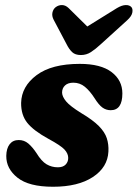

<svg xmlns="http://www.w3.org/2000/svg" viewBox="-20 -718 538 750"><path d="M206 -64.5Q226 -64.5 236.2 -75Q246.5 -85.5 246.5 -101Q246.5 -118 232 -133.8Q217.5 -149.5 169.5 -175.5Q111 -207.5 86.5 -238.2Q62 -269 62.5 -316Q64 -380.5 123 -424.5Q182 -468.5 291.5 -468.5Q373.5 -468.5 415.8 -436.5Q458 -404.5 458 -353Q458 -287.5 412.5 -287.5Q394.5 -287.5 380.2 -297.8Q366 -308 349 -335Q331 -363 311.5 -379Q292 -395 266.5 -395Q245.5 -395 234 -384.2Q222.5 -373.5 222.5 -356Q223 -340.5 238.2 -322Q253.5 -303.5 297 -276.5Q342.5 -249.5 366 -225.8Q389.5 -202 397.2 -178Q405 -154 403.5 -126Q400.5 -64.5 342.8 -26.5Q285 11.5 187 11.5Q93 11.5 48.5 -23.8Q4 -59 4.5 -109Q5 -138.5 17.8 -154.8Q30.5 -171 53 -171Q74.5 -171 90.5 -157.5Q106.5 -144 122.5 -120Q142 -88 162 -76.2Q182 -64.5 206 -64.5ZM374 -545.5Q353 -526 335.2 -514.5Q317.5 -503 296 -503Q274 -503 262 -514.2Q250 -525.5 240 -545.5L189.5 -641Q182 -655.5 184.8 -668.8Q187.5 -682 197.5 -690Q209 -698.5 222.5 -698.2Q236 -698 248 -686.5L321 -614.5L437 -686.5Q456.5 -698 471.2 -698.2Q486 -698.5 493.5 -690Q499.5 -682.5 496.8 -668.5Q494 -654.5 477 -639Z"/></svg>

Font: Fraunces 72pt S100
Style: Bold Italic
Weight: 700
Italic angle: -16°
Version: Version 1.000; ttfautohint (v1.8.3)